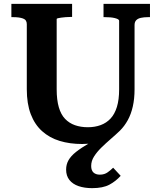

<svg xmlns="http://www.w3.org/2000/svg" viewBox="-20 -730 836 996"><path d="M542 -42 530 -5Q503 6 471.5 11.5Q440 17 406 17Q342 17 289.5 1Q237 -15 198.5 -49.5Q160 -84 139.5 -138Q119 -192 119 -267V-605Q119 -627 99.5 -634Q80 -641 50 -641H39V-710H354V-642H344Q333 -642 320.5 -641Q308 -640 297.5 -638.5Q287 -637 280.5 -635.5Q274 -634 274 -631V-267Q274 -212 285 -174Q296 -136 317.5 -113.5Q339 -91 369 -80.5Q399 -70 436 -70Q472 -70 502 -81Q532 -92 553.5 -115Q575 -138 586.5 -175.5Q598 -213 598 -267V-622Q598 -627 591.5 -630.5Q585 -634 574.5 -636.5Q564 -639 551.5 -640Q539 -641 526 -641H517V-710H758V-641H747Q727 -641 711 -637.5Q695 -634 686.5 -625Q678 -616 678 -600V-267Q678 -218 669 -178Q660 -138 643 -107Q626 -76 602 -52Q580 -31 554.5 -9Q529 13 506 35.5Q483 58 468 81.5Q453 105 453 131Q453 154 465 165Q477 176 498 176Q522 176 539 163.5Q556 151 567 140L606 182Q581 210 547.5 228Q514 246 458 246Q418 246 387.5 235.5Q357 225 340 203.5Q323 182 323 150Q323 123 335.5 101Q348 79 374.5 58Q401 37 442.5 13Q484 -11 542 -42Z"/></svg>

Font: Roboto Serif 20pt SemiBold
Style: Regular
Weight: 600
Version: Version 1.008